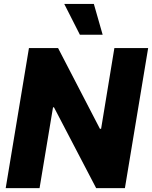

<svg xmlns="http://www.w3.org/2000/svg" viewBox="-20 -977 789 997"><path d="M9.6 0 130.3 -727.3H281.6L498.9 -308.2H505L573.9 -727.3H749.3L628.6 0H479.4L260.3 -419.7H255.3L185.4 0ZM313.6 -956.7H467.3L513.1 -796.5H394.9Z"/></svg>

Font: Inter P Extra Bold
Style: Italic
Weight: 800
Italic angle: 9.39999°
Designer: Rasmus Andersson
Foundry: rsms
Version: Version 3.018;git-588b23468